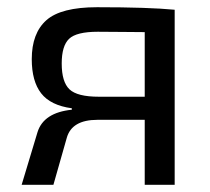

<svg xmlns="http://www.w3.org/2000/svg" viewBox="-20 -512 583 532"><path d="M179 -208V-212Q120 -220 94 -253.5Q68 -287 68 -348Q68 -420 108.5 -456Q149 -492 249 -492Q392 -492 464 -485V0H381V-180H250Q179 -180 165 -130L128 0H40L84 -146Q101 -200 179 -208ZM381 -244V-423Q366 -423 322.5 -423.5Q279 -424 251 -424Q192 -424 171.5 -404.5Q151 -385 151 -336Q151 -285 172.5 -264.5Q194 -244 254 -244Z"/></svg>

Font: Exo 2.0
Style: Regular
Weight: 400
Designer: Natanael Gama
Version: Version 1.001;PS 001.001;hotconv 1.0.70;makeotf.lib2.5.58329